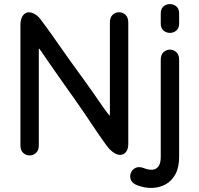

<svg xmlns="http://www.w3.org/2000/svg" viewBox="-20 -751 973 940"><path d="M80 -40Q80 -15 93.5 -2.5Q107 10 125 10Q143 10 156.5 -2.5Q170 -15 170 -40Q170 -63 170 -82.5Q170 -102 170 -122Q170 -142 170 -164Q170 -198 170 -228Q170 -258 170 -286Q170 -314 170 -341.5Q170 -369 170 -398Q170 -413 170 -425Q170 -437 170 -446.5Q170 -456 170 -464.5Q170 -473 170 -480.5Q170 -488 170 -495Q170 -502 170 -506Q170 -510 170 -512Q170 -514 171.5 -513Q173 -512 175 -509Q177 -506 181 -501Q185 -495 189.5 -488.5Q194 -482 200 -473Q206 -464 214.5 -452Q223 -440 234 -424Q249 -402 267 -376.5Q285 -351 304.5 -323.5Q324 -296 344 -268Q364 -240 382 -213Q400 -186 416 -163Q426 -148 434 -136Q442 -124 449.5 -113Q457 -102 465 -90.5Q473 -79 482 -66Q491 -53 503 -37Q517 -18 532 -7Q547 4 560.5 6.5Q574 9 584.5 3.5Q595 -2 601.5 -14.5Q608 -27 608 -47Q608 -62 608 -76.5Q608 -91 608 -105Q608 -119 608 -133Q608 -147 608 -161Q608 -175 608 -189Q608 -215 608 -255.5Q608 -296 608 -341.5Q608 -387 608 -429.5Q608 -472 608 -502Q608 -532 608 -554.5Q608 -577 608 -597.5Q608 -618 608 -640Q608 -666 594.5 -678.5Q581 -691 563 -691Q545 -691 531.5 -678.5Q518 -666 518 -640Q518 -618 518 -596Q518 -574 518 -552.5Q518 -531 518 -509Q518 -493 518 -464.5Q518 -436 518 -401Q518 -366 518 -329.5Q518 -293 518 -259Q518 -225 518 -199Q518 -165 510.5 -142.5Q503 -120 496 -104Q489 -88 488.5 -72.5Q488 -57 503 -37Q517 -18 532 -7Q547 4 560.5 6.5Q574 9 584.5 3.5Q595 -2 601.5 -14.5Q608 -27 608 -47Q608 -66 596 -86Q584 -106 565 -128Q546 -150 524.5 -175Q503 -200 483 -229Q462 -260 436 -297Q410 -334 382.5 -372Q355 -410 330 -444.5Q305 -479 287 -505Q275 -522 263 -539Q251 -556 238.5 -574Q226 -592 212.5 -610.5Q199 -629 184 -649Q170 -669 155 -679Q140 -689 126.5 -690.5Q113 -692 102.5 -685Q92 -678 86 -663.5Q80 -649 80 -628Q80 -601 80 -577.5Q80 -554 80 -531.5Q80 -509 80 -484.5Q80 -460 80 -432Q80 -408 80 -379Q80 -350 80 -320Q80 -290 80 -261Q80 -232 80 -207Q80 -182 80 -164Q80 -146 80 -125.5Q80 -105 80 -83.5Q80 -62 80 -40ZM857 -458Q857 -483 843.5 -495.5Q830 -508 812 -508Q794 -508 780.5 -495.5Q767 -483 767 -458Q767 -429 767 -399.5Q767 -370 767 -339.5Q767 -309 767 -278Q767 -236 767 -195Q767 -154 767 -104Q767 -54 767 17Q767 49 755.5 64Q744 79 725.5 80Q707 81 684 72Q660 63 643.5 71Q627 79 620.5 96Q614 113 621 130Q628 147 652 156Q688 170 724.5 169Q761 168 791 151.5Q821 135 839 101.5Q857 68 857 17Q857 -19 857 -61Q857 -103 857 -145Q857 -187 857 -222Q857 -257 857 -278Q857 -313 857 -337.5Q857 -362 857 -381.5Q857 -401 857 -419Q857 -437 857 -458ZM767 -636Q767 -613 780.5 -601.5Q794 -590 812 -590Q830 -590 843.5 -601.5Q857 -613 857 -636Q857 -647 857 -654Q857 -661 857 -668Q857 -675 857 -685Q857 -708 843.5 -719.5Q830 -731 812 -731Q794 -731 780.5 -719.5Q767 -708 767 -685Q767 -675 767 -668Q767 -661 767 -654Q767 -647 767 -636Z"/></svg>

Font: Tilt Neon
Style: Regular
Weight: 400
Designer: Andy Clymer
Foundry: Andy Clymer
Version: Version 1.000